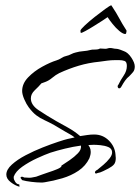

<svg xmlns="http://www.w3.org/2000/svg" viewBox="-20 -654 531 728"><path d="M54 54Q38 50 21 37Q4 24 4 8Q4 -11 25 -30Q46 -49 77.5 -65.5Q109 -82 142 -95Q175 -108 201 -116.5Q227 -125 236 -127Q243 -128 250 -130Q257 -132 263 -133Q254 -140 245 -145Q236 -150 229 -154Q218 -160 207 -167Q196 -174 185 -180Q165 -191 148.5 -198.5Q132 -206 118 -216.5Q104 -227 89 -247Q80 -259 72 -277.5Q64 -296 64 -309Q64 -337 86.5 -360.5Q109 -384 140 -401Q171 -418 194 -425Q204 -428 213 -434Q222 -440 232 -442Q241 -444 249.5 -448.5Q258 -453 267 -455Q281 -459 295.5 -460Q310 -461 325 -465Q328 -466 331 -466Q334 -466 337 -466Q342 -466 347.5 -466.5Q353 -467 357 -469L359 -470H361Q366 -470 370.5 -469.5Q375 -469 379 -469Q384 -469 388.5 -470.5Q393 -472 397 -472Q403 -472 409 -470.5Q415 -469 421 -469Q426 -469 436 -465.5Q446 -462 450 -460Q465 -455 478 -435.5Q491 -416 491 -402Q491 -389 485 -381.5Q479 -374 471 -366Q461 -358 454 -348Q447 -338 441 -327Q437 -319 432 -319Q428 -319 426.5 -324Q425 -329 429 -333Q437 -350 449 -367.5Q461 -385 461 -404Q461 -420 452 -423Q443 -426 432 -426H416Q401 -426 386.5 -424Q372 -422 357 -420Q316 -416 279 -405Q242 -394 205 -377Q191 -370 178 -359Q165 -348 151 -343L137 -338Q127 -326 112 -312Q97 -298 97 -281Q97 -256 126 -236.5Q155 -217 193 -195Q213 -184 238 -170Q263 -156 284 -138Q297 -140 310.5 -142Q324 -144 337 -144Q370 -144 393 -121Q416 -98 418 -67Q418 -63 418.5 -60Q419 -57 419 -55Q419 -39 412.5 -31Q406 -23 391 -15Q383 -11 371 -5Q359 1 350 2Q347 4 343 4Q340 2 340 0Q340 -6 349 -10Q359 -18 372.5 -29.5Q386 -41 396 -54Q406 -67 405 -78Q404 -91 390.5 -96.5Q377 -102 361 -103.5Q345 -105 335 -105Q325 -105 315 -104Q318 -100 320 -96Q324 -88 324 -78Q324 -67 319 -54Q305 -25 277.5 -6.5Q250 12 216 22Q182 32 150 37Q146 38 142 38Q138 38 133 38Q120 38 99 35.5Q78 33 64 29Q63 27 59.5 23Q56 19 60 17Q60 17 61 16.5Q62 16 63 16Q66 16 72 19Q77 19 82 19.5Q87 20 91 20Q98 20 104 18.5Q110 17 117 16L139 8Q146 5 163.5 -0.5Q181 -6 196.5 -12.5Q212 -19 213 -24Q213 -28 216 -28Q227 -35 244.5 -47Q262 -59 275.5 -73Q289 -87 287 -102Q257 -98 226.5 -90.5Q196 -83 171 -75Q151 -68 120.5 -54Q90 -40 64.5 -22Q39 -4 32 16V20Q32 27 38 36Q44 45 53 45ZM454 -525Q445 -526 432 -537Q419 -548 407 -563Q395 -578 388 -589Q383 -585 368 -575.5Q353 -566 335.5 -555Q318 -544 304 -536.5Q290 -529 287 -529Q286 -529 285.5 -532.5Q285 -536 285 -538Q286 -543 302 -558Q318 -573 339.5 -590Q361 -607 379 -620Q397 -633 402 -634L404 -631Q422 -604 432.5 -584Q443 -564 458 -541Q461 -538 459 -532Q459 -525 454 -525Z"/></svg>

Font: Qwitcher Grypen
Style: Bold
Weight: 700
Designer: Robert E. Leuschke
Foundry: Robert E. Leuschke
Version: Version 1.100; ttfautohint (v1.8.3)